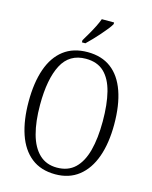

<svg xmlns="http://www.w3.org/2000/svg" viewBox="-136 -1019 884 1116"><g transform="rotate(15 306.0 -460.5)"><path d="M306 10Q219 10 161.5 -35.5Q104 -81 76 -164Q48 -247 48 -359Q48 -473 76.5 -555Q105 -637 162.5 -681Q220 -725 306 -725Q391 -725 448 -682Q505 -639 534 -556.5Q563 -474 563 -358Q563 -245 533.5 -162.5Q504 -80 446.5 -35Q389 10 306 10ZM305 -30Q372 -30 413.5 -69.5Q455 -109 474.5 -182.5Q494 -256 494 -358Q494 -461 475.5 -534Q457 -607 416 -646Q375 -685 306 -685Q207 -685 162 -599Q117 -513 117 -358Q117 -257 137 -183.5Q157 -110 199 -70Q241 -30 305 -30ZM258 -784Q273 -809 287.5 -834Q302 -859 314.5 -884Q327 -909 335 -931H409V-921Q402 -908 387 -889Q372 -870 353 -848.5Q334 -827 315 -807Q296 -787 279 -771H258Z"/></g></svg>

Font: Noto Serif Ethiopic Condensed Light
Style: Regular
Weight: 300
Width: 3
Designer: Monotype Design Team
Foundry: Monotype Imaging Inc.
Version: Version 2.102